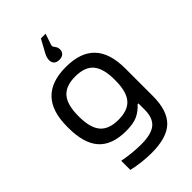

<svg xmlns="http://www.w3.org/2000/svg" viewBox="-275 -827 1129 1129"><g transform="rotate(-45 289.5 -262.5)"><path d="M42 -255.9Q42 -508.8 284.2 -508.8Q406.2 -508.8 466.1 -445.8Q525.9 -382.8 525.9 -255.9V-25.9Q525.9 94.2 469.5 150.1Q413.1 206.1 284.2 206.1Q208 206.1 125 188V111.8Q205.6 127 275.9 127Q361.8 127 398.4 96.2Q435.1 65.4 435.1 -2.9V-55.2H428.2Q398.4 -22.5 363.8 -6.8Q329.1 8.8 270 8.8Q153.8 8.8 97.9 -53.2Q42 -115.2 42 -244.1ZM132.8 -247.1Q132.8 -154.8 168.9 -112.3Q205.1 -69.8 284.2 -69.8Q363.8 -69.8 399.4 -112.1Q435.1 -154.3 435.1 -247.1V-252.9Q435.1 -345.7 399.4 -387.9Q363.8 -430.2 284.2 -430.2Q205.1 -430.2 168.9 -387.7Q132.8 -345.2 132.8 -252.9ZM243.2 -606.9V-607.9Q243.2 -625 254.9 -648.9L299.8 -731H338.9L315.9 -663.1Q312.5 -652.8 316.9 -646Q321.3 -639.2 327.6 -629.6Q334 -620.1 334 -606.9Q334 -587.4 322 -576.2Q310.1 -564.9 288.1 -564.9Q266.1 -564.9 254.6 -575.9Q243.2 -586.9 243.2 -606.9Z"/></g></svg>

Font: LT Wave Text
Style: Regular
Weight: 400
Designer: Daniel Lyons
Version: Version 2.5 (Glyphs App)